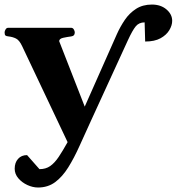

<svg xmlns="http://www.w3.org/2000/svg" viewBox="-34 -608 779 847"><path d="M133.8 219.2Q110.8 219.2 86.9 208.3Q63 197.3 46.9 178.5Q30.8 159.7 30.8 136.2Q30.8 109.4 45.7 92.8Q60.5 76.2 85.4 76.2L140.1 138.2Q168 138.2 187.5 124.5Q207 110.8 224.9 84.2Q242.7 57.6 264.2 19L63.5 -404.8Q51.3 -430.7 36.6 -438Q22 -445.3 3.9 -447.3Q-6.3 -448.2 -10 -451.4Q-13.7 -454.6 -13.7 -465.3Q-13.7 -470.7 -9.5 -478Q-5.4 -485.4 2.4 -485.4H279.3Q287.6 -485.4 291.7 -478Q295.9 -470.7 295.9 -465.3Q295.9 -449.2 279.8 -447.3Q263.7 -445.3 245.4 -441.4Q227.1 -437.5 227.1 -426.3L339.8 -137.7L481.9 -458Q496.6 -490.7 516.8 -520.5Q537.1 -550.3 566.4 -569.1Q595.7 -587.9 636.2 -587.9Q675.3 -587.9 700.4 -566.4Q725.6 -544.9 725.6 -516.1Q725.6 -496.1 712.9 -474.9Q700.2 -453.6 674.1 -439.2Q647.9 -424.8 606.4 -424.8L604 -509.3Q579.1 -509.3 564.7 -491.7Q550.3 -474.1 530.3 -430.7L367.7 -76.2Q340.8 -17.6 316.9 35.6Q293 88.9 267.1 130.4Q241.2 171.9 209.2 195.6Q177.2 219.2 133.8 219.2Z"/></svg>

Font: Gelasio
Style: Bold
Weight: 700
Designer: Eben Sorkin
Foundry: Eben Sorkin
Version: Version 1.008